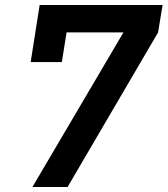

<svg xmlns="http://www.w3.org/2000/svg" viewBox="-20 -750 672 770"><path d="M110 0 475 -620H247L228 -501H103L139 -730H632L614 -620L251 0Z"/></svg>

Font: JetBrains Mono NL
Style: Bold Italic
Weight: 700
Italic angle: -9°
Designer: Philipp Nurullin, Konstantin Bulenkov
Foundry: JetBrains
Version: Version 2.304; ttfautohint (v1.8.4.7-5d5b)